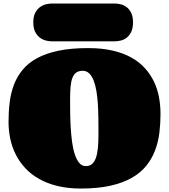

<svg xmlns="http://www.w3.org/2000/svg" viewBox="-20 -1066 967 1098"><path d="M442.9 12.2Q369.1 12.2 309.6 -2.2Q250 -16.6 204.1 -42.5Q158.2 -68.4 125 -104Q91.8 -139.6 70.3 -182.1Q48.8 -224.6 38.8 -272.2Q28.8 -319.8 28.8 -370.1Q28.8 -427.7 35.4 -481.2Q42 -534.7 59.8 -581.5Q77.6 -628.4 109.4 -667Q141.1 -705.6 191.7 -733.2Q242.2 -760.7 314 -775.9Q385.7 -791 483.9 -791Q563 -791 624.5 -776.6Q686 -762.2 732.2 -736.3Q778.3 -710.4 809.8 -675Q841.3 -639.6 861.1 -597.9Q880.9 -556.2 889.4 -509.3Q897.9 -462.4 897.9 -414.1Q897.9 -359.4 891.4 -306.4Q884.8 -253.4 866.9 -206.1Q849.1 -158.7 817.1 -118.7Q785.2 -78.6 734.6 -49.6Q684.1 -20.5 612.3 -4.2Q540.5 12.2 442.9 12.2ZM470.7 -116.2Q492.7 -116.2 506.6 -128.4Q520.5 -140.6 528.6 -163.6Q536.6 -186.5 539.8 -219.7Q543 -252.9 543 -294.9V-316.9Q543 -354 542.5 -393.8Q542 -433.6 539.6 -471.9Q537.1 -510.3 531.5 -544.4Q525.9 -578.6 515.9 -604.7Q505.9 -630.9 490.5 -646Q475.1 -661.1 452.6 -661.1Q429.7 -661.1 415.5 -650.6Q401.4 -640.1 393.8 -619.9Q386.2 -599.6 383.5 -569.8Q380.9 -540 380.9 -501Q380.9 -465.3 381.3 -422.9Q381.8 -380.4 384.3 -337.6Q386.7 -294.9 392.1 -254.9Q397.5 -214.8 407.5 -184.1Q417.5 -153.3 432.9 -134.8Q448.2 -116.2 470.7 -116.2ZM170.4 -938Q170.4 -970.7 180.9 -991.5Q191.4 -1012.2 207.5 -1024.4Q223.6 -1036.6 242.2 -1041.3Q260.7 -1045.9 276.9 -1045.9H634.8Q652.3 -1045.9 671.1 -1041.3Q689.9 -1036.6 705.3 -1024.4Q720.7 -1012.2 730.7 -991.5Q740.7 -970.7 740.7 -938Q740.7 -905.3 730.7 -884.3Q720.7 -863.3 705.3 -851.1Q689.9 -838.9 671.1 -834.2Q652.3 -829.6 634.8 -829.6H276.9Q260.7 -829.6 242.2 -834.2Q223.6 -838.9 207.5 -851.1Q191.4 -863.3 180.9 -884.3Q170.4 -905.3 170.4 -938Z"/></svg>

Font: Corben
Style: Bold
Weight: 700
Designer: vernon adams
Foundry: vernon adams
Version: Version 1.101; ttfautohint (v1.6)